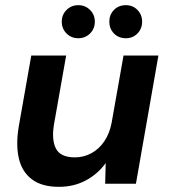

<svg xmlns="http://www.w3.org/2000/svg" viewBox="-20 -711 655 743"><path d="M208 12Q142 12 103.5 -17Q65 -46 53 -98Q41 -150 52 -218L101 -496H236L189 -230Q179 -170 196.5 -136Q214 -102 270 -102Q304 -102 333.5 -118Q363 -134 383.5 -164Q404 -194 412 -236L458 -496H593L506 0H387L389 -80Q359 -38 312.5 -13Q266 12 208 12ZM283 -563Q256 -563 237.5 -581.5Q219 -600 219 -627Q219 -654 237.5 -672.5Q256 -691 283 -691Q310 -691 328.5 -672.5Q347 -654 347 -627Q347 -600 328.5 -581.5Q310 -563 283 -563ZM467 -563Q439 -563 421 -581.5Q403 -600 403 -627Q403 -654 421 -672.5Q439 -691 467 -691Q494 -691 512 -672.5Q530 -654 530 -627Q530 -600 512 -581.5Q494 -563 467 -563Z"/></svg>

Font: DM Sans 24pt
Style: Bold Italic
Weight: 700
Italic angle: -10°
Designer: Colophon Foundry, Jonny Pinhorn
Foundry: Colophon Foundry
Version: Version 4.004;gftools[0.9.30]